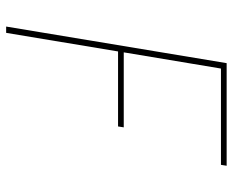

<svg xmlns="http://www.w3.org/2000/svg" viewBox="-88 -482 775 640"><g transform="rotate(90 300.0 -162.5)"><path d="M69 205 191 -530H533L530 -511H209L155 -187H405L402 -168H152L90 205Z"/></g></svg>

Font: Iosevka Slab Thin Extended
Style: Italic
Weight: 100
Width: 7
Italic angle: -9°
Monospace: yes
Designer: Belleve Invis
Foundry: Belleve Invis
Version: Version 11.1.0; ttfautohint (v1.8.3)